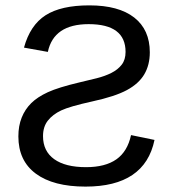

<svg xmlns="http://www.w3.org/2000/svg" viewBox="-20 -689 640 719"><path d="M48.8 -178.2Q48.8 -217.8 61.3 -248.8Q73.7 -279.8 96.9 -302.7Q120.1 -325.7 159.4 -343.8Q198.7 -361.8 277.3 -380.4Q311 -388.2 342 -396Q373 -403.8 397.2 -416Q421.4 -428.2 435.8 -446.8Q450.2 -465.3 450.2 -494.6Q450.2 -598.6 312 -598.6Q181.2 -598.6 159.2 -494.6L69.8 -510.7Q92.8 -594.7 150.6 -631.8Q208.5 -668.9 314.5 -668.9Q424.3 -668.9 482.7 -623.3Q541 -577.6 541 -493.2Q541 -445.8 520.3 -410.6Q499.5 -375.5 455.1 -351.6Q410.6 -327.6 325.2 -309.1Q240.7 -290.5 209 -275.4Q177.2 -260.3 159.2 -237.3Q141.1 -214.4 141.1 -179.2Q141.1 -123 182.9 -93Q224.6 -63 302.2 -63Q374 -63 415.8 -92.3Q457.5 -121.6 470.7 -183.1L558.6 -165Q522.5 9.8 300.3 9.8Q179.7 9.8 114.3 -38.6Q48.8 -86.9 48.8 -178.2Z"/></svg>

Font: Cousine
Style: Regular
Weight: 400
Monospace: yes
Designer: Steve Matteson
Foundry: Ascender Corporation
Version: Version 1.20